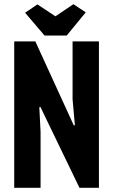

<svg xmlns="http://www.w3.org/2000/svg" viewBox="-20 -898 541 918"><path d="M360 0 173 -387 168 -385 174 -267V0H48V-700H149L333 -298L338 -300L327 -423V-700H453V0ZM299 -728H193L100 -837L159 -877L245 -820L331 -878L390 -839Z"/></svg>

Font: Jockey One
Style: Regular
Weight: 400
Designer: TypeTogether
Foundry: TypeTogether
Version: Version 1.002